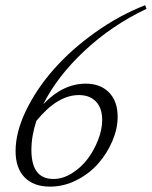

<svg xmlns="http://www.w3.org/2000/svg" viewBox="-20 -692 571 722"><path d="M168.5 9.8Q106.4 9.8 72.5 -25.1Q38.6 -60.1 38.6 -124Q38.6 -195.3 78.1 -276.9Q117.7 -358.4 183.3 -432.6Q249 -506.8 339.1 -570.8Q429.2 -634.8 525.9 -672.4L530.8 -658.7Q400.9 -597.2 298.1 -501.2Q195.3 -405.3 142.6 -299.8Q215.8 -377.4 302.7 -377.4Q357.4 -377.4 389.9 -344.5Q422.4 -311.5 422.4 -252.9Q422.4 -208 402.3 -161.1Q382.3 -114.3 348.9 -76.4Q315.4 -38.6 267.6 -14.4Q219.7 9.8 168.5 9.8ZM98.1 -127.9Q98.1 -19 180.7 -19Q216.3 -19 250.7 -40.5Q285.2 -62 309.6 -94.5Q334 -127 349.1 -166.3Q364.3 -205.6 364.3 -240.7Q364.3 -285.6 340.8 -310.1Q317.4 -334.5 276.4 -334.5Q195.8 -334.5 116.7 -237.3Q98.1 -180.7 98.1 -127.9Z"/></svg>

Font: Elstob Light
Style: Italic
Weight: 300
Italic angle: -20°
Designer: Peter S. Baker
Version: Version 1.015